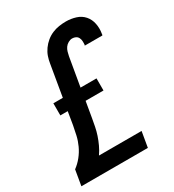

<svg xmlns="http://www.w3.org/2000/svg" viewBox="-180 -846 859 948"><g transform="rotate(-30 250.0 -371.5)"><path d="M3 0 18 -88Q41 -105 59 -127.5Q77 -150 89 -176Q101 -202 107 -228.5Q113 -255 118 -282L130 -355H88V-424H142L172 -601Q175 -621 181.5 -640Q188 -659 200.5 -676.5Q213 -694 229.5 -707.5Q246 -721 265 -729Q284 -737 304 -740Q324 -743 343 -743Q372 -743 399 -734.5Q426 -726 443.5 -706Q461 -686 466.5 -658Q472 -630 467 -602Q467 -599 466.5 -597Q466 -595 465 -593H365Q365 -594 365 -595Q365 -596 366 -596Q367 -607 366.5 -617.5Q366 -628 361.5 -637Q357 -646 348 -650.5Q339 -655 328 -655Q317 -655 305.5 -648.5Q294 -642 287 -632Q280 -622 276.5 -610Q273 -598 271 -587L243 -424H334V-355H232L217 -267Q213 -244 208.5 -221Q204 -198 196.5 -175.5Q189 -153 178.5 -130.5Q168 -108 154 -88H397L382 0Z"/></g></svg>

Font: iosevka_custom_sans_ss08 SmBd
Style: Italic
Weight: 600
Italic angle: -10°
Designer: Belleve Invis
Foundry: Belleve Invis
Version: Version 10.3.0; ttfautohint (v1.8.3)